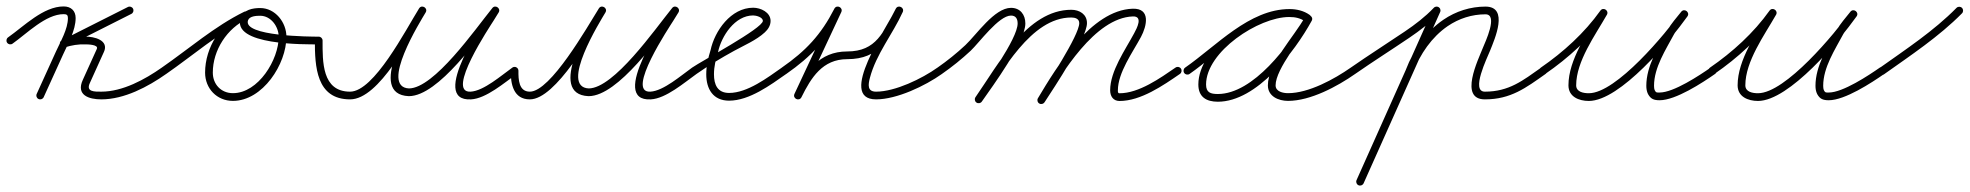

<svg xmlns="http://www.w3.org/2000/svg" viewBox="-32 -297 6124 597"><path d="M6.9 -161.2C6.9 -161.2 6.9 -161.2 6.9 -161.2C51.9 -192.9 110.2 -253 166 -253C175.3 -253 179.2 -250.4 179.2 -241C179.2 -206.5 156.3 -168.2 142.1 -137C122.1 -93 102.1 -49 82.1 -5C79.3 1.1 82 8.2 88 10.9C94.1 13.7 101.2 11 103.9 5C103.9 5 103.9 5 103.9 5C123.9 -39 143.9 -83 163.9 -127C179.7 -161.8 203.2 -202.3 203.2 -241C203.2 -263.7 188.4 -277 166 -277C102.7 -277 43.1 -216 -6.9 -180.8C-12.3 -177 -13.6 -169.5 -9.8 -164.1C-6 -158.7 1.5 -157.4 6.9 -161.2ZM365.6 -275.2C365.6 -275.2 365.6 -275.2 365.6 -275.2C297.3 -240.8 228.9 -206.3 160.6 -171.9C154 -168.6 152.8 -161.9 154.9 -156.7C157 -151.4 162.6 -147.5 169.6 -149.7C190.7 -156.3 211.4 -159.9 233.5 -159C233.5 -159 233.7 -159 233.9 -159C234.1 -159 234.3 -159 234.3 -159C239.8 -159.1 275.4 -158.5 269.1 -145.1C269.1 -145.1 269.1 -145 269.1 -145C269.1 -145 269.1 -144.9 269.1 -144.9C254.6 -112.9 240.1 -80.9 225.6 -48.9C225.6 -48.9 225.7 -49 225.7 -49C225.7 -49 225.7 -49.1 225.7 -49.1C203.3 -1 244.7 12 283 12C354.5 12 428 -27.1 484.9 -67.2C490.3 -71 491.6 -78.5 487.8 -83.9C484 -89.3 476.5 -90.6 471.1 -86.8C418.5 -49.8 349.3 -12 283 -12C262.6 -12 234.3 -10.8 247.4 -38.9C247.4 -38.9 247.5 -39 247.5 -39C247.5 -39 247.5 -39.1 247.5 -39.1C262 -71.1 276.5 -103.1 290.9 -135.1C290.9 -135.1 290.9 -135 290.9 -135C290.9 -135 290.9 -134.9 290.9 -134.9C308.3 -172.2 259.9 -183.7 233.7 -183C233.7 -183 233.9 -183 234.1 -183C234.3 -183 234.5 -183 234.5 -183C209.6 -183.9 186.1 -180 162.4 -172.6C155.4 -170.4 154.4 -163.2 156.7 -157.4C159.1 -151.6 164.8 -147.1 171.4 -150.4C239.7 -184.9 308.1 -219.3 376.4 -253.8C382.3 -256.7 384.7 -264 381.7 -269.9C378.7 -275.8 371.5 -278.2 365.6 -275.2Z M468.1 -70.2C471.9 -64.7 479.4 -63.4 484.8 -67.1C567.5 -124.3 647.5 -194.6 737.6 -238.7C744.8 -242.2 745.8 -249.2 743.2 -254.6C740.6 -260 734.5 -263.7 727.3 -260.4C655.5 -227.1 605.7 -150.4 605.7 -71.2C605.7 -21.8 642.3 16.7 692.2 16.7C785.2 16.7 858.6 -98.2 858.6 -182.5C858.6 -227.5 823.9 -272 777 -272C753.8 -272 725.4 -266.9 716.7 -242C716.7 -242 716.7 -242 716.7 -242C716.7 -242 716.7 -242 716.7 -242C685.8 -155.4 918.3 -159.1 959 -159C965.6 -159 971 -164.4 971 -171C971 -177.6 965.6 -183 959 -183C959 -183 959 -183 959 -183C935.6 -183 721.4 -183.7 739.3 -234C739.3 -234 739.3 -234 739.3 -234C739.3 -234 739.3 -234 739.3 -234C743.9 -247.1 765.6 -248 777 -248C810.5 -248 834.6 -214.2 834.6 -182.5C834.6 -111.7 771.5 -7.3 692.2 -7.3C655.5 -7.3 629.7 -34.9 629.7 -71.2C629.7 -141.1 674 -209.2 737.4 -238.6C744.6 -241.9 745.6 -249.1 743 -254.5C740.4 -260 734.2 -263.7 727.1 -260.3C635.8 -215.6 554.9 -144.8 471.2 -86.9C465.7 -83.1 464.4 -75.6 468.1 -70.2Z M947 -171C947 -171 947 -171 947 -171C947 -90.8 951.1 12 1056.5 12C1147.5 12 1244.1 -182.3 1291.4 -258.1C1295.6 -264.8 1292.5 -271.4 1287.3 -274.5C1282.2 -277.6 1275 -277.4 1270.9 -270.6C1244.5 -226 1107.4 -3.9 1238.8 2C1238.8 2 1239 2 1239.1 2C1239.3 2 1239.4 2 1239.4 2C1331.9 1.6 1457.8 -182.9 1517.6 -256.9C1522.3 -262.8 1519.4 -269.5 1514.4 -273.1C1509.3 -276.7 1502.1 -277.2 1498.1 -270.9C1479.7 -241.6 1298.7 19.4 1432.7 12C1479.9 9.4 1536.7 -40.1 1574.9 -67.2C1580.3 -71 1581.6 -78.5 1577.8 -83.9C1574 -89.3 1566.5 -90.6 1561.1 -86.8C1561.1 -86.8 1561.1 -86.8 1561.1 -86.8C1527.4 -62.9 1472.2 -14.2 1431.3 -12C1352.6 -7.6 1492.5 -216.3 1502.8 -232.9C1508.1 -241.5 1513.2 -249.8 1518.4 -258.1C1522.4 -264.5 1519.8 -270.9 1515.2 -274.2C1510.5 -277.6 1503.6 -277.9 1498.9 -272C1445 -205.4 1318 -22.4 1239.3 -22C1239.3 -22 1239.4 -22 1239.6 -22C1239.7 -22 1239.9 -22 1239.9 -22C1147.5 -26.1 1275.5 -231.3 1291.6 -258.4C1295.6 -265.2 1292.6 -271.6 1287.5 -274.7C1282.4 -277.8 1275.2 -277.5 1271.1 -270.8C1229.4 -204 1130.9 -12 1056.5 -12C968.7 -12 971 -105.9 971 -171C971 -177.6 965.6 -183 959 -183C952.4 -183 947 -177.6 947 -171Z M1556 -77.1C1556 -77.1 1556 -77.1 1556 -77.1C1555.7 -35.2 1564.7 12 1615.5 12C1696.4 12 1807.8 -189.7 1850.4 -258.1C1854.6 -264.8 1851.5 -271.4 1846.3 -274.5C1841.2 -277.6 1834 -277.4 1829.9 -270.6C1803.5 -226 1666.4 -3.9 1797.8 2C1797.8 2 1798 2 1798.1 2C1798.3 2 1798.4 2 1798.4 2C1890.9 1.6 2016.8 -182.9 2076.6 -256.9C2081.3 -262.8 2078.4 -269.5 2073.4 -273.1C2068.3 -276.7 2061.1 -277.2 2057.1 -270.9C2038.7 -241.6 1857.7 19.4 1991.7 12C2038.9 9.4 2095.7 -40.1 2133.9 -67.2C2139.3 -71 2140.6 -78.5 2136.8 -83.9C2133 -89.3 2125.5 -90.6 2120.1 -86.8C2120.1 -86.8 2120.1 -86.8 2120.1 -86.8C2086.4 -62.9 2031.2 -14.2 1990.3 -12C1911.6 -7.6 2051.5 -216.3 2061.8 -232.9C2067.1 -241.5 2072.2 -249.8 2077.4 -258.1C2081.4 -264.5 2078.8 -270.9 2074.2 -274.2C2069.5 -277.6 2062.6 -277.9 2057.9 -272C2004 -205.4 1877 -22.4 1798.3 -22C1798.3 -22 1798.4 -22 1798.6 -22C1798.7 -22 1798.9 -22 1798.9 -22C1706.5 -26.1 1834.5 -231.3 1850.6 -258.4C1854.6 -265.2 1851.6 -271.6 1846.5 -274.7C1841.4 -277.8 1834.2 -277.5 1830.1 -270.8C1793.3 -211.8 1679.8 -12 1615.5 -12C1580.8 -12 1579.8 -50 1580 -76.9C1580 -83.6 1574.7 -89 1568.1 -89C1561.4 -89 1556 -83.7 1556 -77.1Z M2133.9 -67.2C2133.9 -67.2 2133.9 -67.2 2133.9 -67.2C2171.4 -93.4 2210.6 -116.9 2250.8 -139C2281.9 -156.1 2319.7 -172 2345.9 -196.2C2356.2 -205.7 2364 -217.5 2364 -232C2364 -258.8 2333.1 -273 2310 -273C2241 -273 2190.1 -201.3 2177.3 -140.5C2177.3 -140.5 2177.3 -140.7 2177.4 -141C2177.5 -141.3 2177.5 -141.5 2177.5 -141.5C2169.8 -116.2 2164 -92.8 2164 -66C2164 -20.5 2185.1 16 2235 16C2298.1 16 2363.8 -32.8 2412.9 -67.2C2418.3 -71 2419.6 -78.5 2415.8 -83.9C2412 -89.3 2404.5 -90.6 2399.1 -86.8C2399.1 -86.8 2399.1 -86.8 2399.1 -86.8C2355 -55.9 2292.1 -8 2235 -8C2198.9 -8 2188 -33.9 2188 -66C2188 -90.4 2193.5 -111.5 2200.5 -134.5C2200.5 -134.5 2200.5 -134.8 2200.6 -135C2200.7 -135.3 2200.7 -135.5 2200.7 -135.5C2211.2 -184.7 2252.9 -249 2310 -249C2318.7 -249 2340 -243.7 2340 -232C2340 -209.2 2148.6 -106.7 2120.1 -86.8C2114.7 -83.1 2113.4 -75.6 2117.2 -70.1C2120.9 -64.7 2128.4 -63.4 2133.9 -67.2Z M2412.9 -67.1C2412.9 -67.1 2412.9 -67.1 2412.9 -67.1C2490.3 -121 2540.3 -174.2 2583.7 -259C2587.3 -266 2583.5 -272.2 2578.1 -274.9C2572.6 -277.5 2565.5 -276.7 2562.1 -269.6C2520.9 -181.4 2479.6 -93.2 2438.3 -5.1C2435 2.1 2438.6 8.2 2444 10.8C2449.4 13.4 2456.4 12.4 2460 5.3C2490 -55.4 2525.6 -113 2602 -113C2704.4 -113 2731.3 -177.7 2774.6 -258.8C2778.2 -265.7 2774.5 -271.8 2769 -274.5C2763.5 -277.3 2756.3 -276.5 2753.1 -269.4C2727.6 -213.3 2569.3 12 2692 12C2756.7 12 2844.5 -29.9 2897 -67.2C2902.4 -71.1 2903.6 -78.6 2899.8 -84C2895.9 -89.4 2888.4 -90.6 2883 -86.8C2834.8 -52.4 2751.5 -12 2692 -12C2664.3 -12 2667.4 -33.8 2672.8 -54.7C2692.1 -128.7 2743.6 -190.5 2774.9 -259.5C2778.1 -266.6 2774.6 -272.6 2769.3 -275.2C2764 -277.8 2757.1 -277 2753.4 -270.1C2714.7 -197.6 2693.4 -137 2602 -137C2515.4 -137 2472.8 -74.8 2438.5 -5.3C2434.9 1.8 2438.7 8 2444.1 10.6C2449.6 13.2 2456.7 12.3 2460.1 5.1C2501.3 -83.1 2542.6 -171.2 2583.9 -259.4C2587.2 -266.5 2583.6 -272.6 2578.3 -275.3C2573 -277.9 2565.9 -276.9 2562.3 -269.9C2520.7 -188.6 2473.4 -138.5 2399.1 -86.9C2393.7 -83.1 2392.4 -75.6 2396.1 -70.1C2399.9 -64.7 2407.4 -63.4 2412.9 -67.1Z M2896.9 -67.2C2896.9 -67.2 2896.9 -67.2 2896.9 -67.2C2928.3 -89 2958.1 -113 2986.1 -139.1C3012.3 -163.7 3073.5 -248.6 3111.6 -248.6C3126.8 -248.6 3132.2 -238.1 3132.2 -224C3132.2 -176.3 3030.9 -37.6 3001.2 5.1C2997.4 10.6 2998.7 18.1 3004.1 21.8C3009.6 25.6 3017.1 24.3 3020.8 18.9C3020.8 18.9 3020.8 18.9 3020.8 18.9C3054.9 -29.9 3156.2 -167.5 3156.2 -224C3156.2 -251.3 3140.3 -272.6 3111.6 -272.6C3060.2 -272.6 3004.2 -189 2969.7 -156.7C2942.6 -131.3 2913.6 -108.1 2883.1 -86.8C2877.7 -83.1 2876.4 -75.6 2880.2 -70.1C2883.9 -64.7 2891.4 -63.4 2896.9 -67.2ZM3020.8 18.9C3020.8 18.9 3020.8 18.9 3020.8 18.9C3085.1 -73.3 3173 -242.6 3299.1 -242.6C3310.7 -242.6 3323.8 -238.9 3323.8 -225.1C3323.8 -187.1 3222.2 -32.9 3195.9 7.4C3192.3 13 3193.9 20.4 3199.4 24.1C3205 27.7 3212.4 26.1 3216.1 20.6C3246.3 -25.7 3347.8 -178 3347.8 -225.1C3347.8 -252.8 3324.4 -266.6 3299.1 -266.6C3161 -266.6 3071 -95 3001.2 5.1C2997.4 10.6 2998.7 18.1 3004.1 21.8C3009.6 25.6 3017.1 24.3 3020.8 18.9ZM3199.5 24.8C3205.2 28.2 3212.5 26.4 3215.9 20.7C3268.6 -67.6 3372.3 -241.7 3490.4 -245.9C3523.1 -247.1 3503 -209.2 3494.6 -193.7C3466.5 -141.2 3419.9 -76.2 3419.9 -16.1C3419.9 2 3429.3 17 3449 17C3515.2 17 3584.6 -31.2 3636.8 -67.1C3642.3 -70.9 3643.6 -78.3 3639.9 -83.8C3636.1 -89.3 3628.7 -90.6 3623.2 -86.9C3623.2 -86.9 3623.2 -86.9 3623.2 -86.9C3575.8 -54.3 3509.4 -7 3449 -7C3443.6 -7 3443.9 -11.5 3443.9 -16.1C3443.9 -70.9 3489.8 -133.9 3515.8 -182.3C3533.7 -215.8 3547.1 -271.9 3489.6 -269.9C3360.1 -265.3 3253.5 -89.1 3195.3 8.4C3191.9 14.1 3193.8 21.5 3199.5 24.8Z M3666.8 -67.1C3666.8 -67.1 3666.8 -67.1 3666.8 -67.1C3758.8 -131 3860 -244.8 3977.6 -244.8C3994.5 -244.8 4012.1 -241.2 4026 -231.2C4032.2 -226.8 4038.8 -229.9 4042.1 -235.1C4045.5 -240.3 4045.6 -247.6 4039 -251.4C4018.1 -263.5 4001.1 -268.1 3976.3 -268.1C3868.1 -268.1 3694.1 -150.4 3694.1 -34.2C3694.1 4.5 3719 19.3 3754.7 19.3C3875.8 19.3 3994.2 -136.7 4046.5 -232.2C4050.4 -239.3 4047 -245.6 4041.8 -248.5C4036.5 -251.4 4029.3 -250.8 4025.5 -243.8C3992.3 -183.3 3910.3 -98.5 3910.3 -31.6C3910.3 2.7 3943.4 16.7 3973 16.7C4042.7 16.7 4126.1 -28.1 4181.9 -67.2C4187.3 -71 4188.6 -78.5 4184.8 -83.9C4181 -89.3 4173.5 -90.6 4168.1 -86.8C4116.6 -50.8 4037.4 -7.3 3973 -7.3C3957.6 -7.3 3934.3 -12 3934.3 -31.6C3934.3 -83.4 4018 -180.2 4046.5 -232.2C4050.4 -239.2 4047 -245.6 4041.8 -248.5C4036.5 -251.4 4029.3 -250.8 4025.5 -243.8C3978.1 -157.2 3865.1 -4.7 3754.7 -4.7C3732.2 -4.7 3718.1 -9.2 3718.1 -34.2C3718.1 -136.6 3881.8 -244.1 3976.3 -244.1C3997 -244.1 4009.8 -240.6 4027 -230.6C4033.6 -226.8 4039.9 -229.6 4043.1 -234.5C4046.2 -239.4 4046.2 -246.3 4040 -250.8C4021.9 -263.7 3999.6 -268.8 3977.6 -268.8C3852.5 -268.8 3750.2 -154.2 3653.2 -86.9C3647.7 -83.1 3646.4 -75.6 3650.1 -70.2C3653.9 -64.7 3661.4 -63.4 3666.8 -67.1Z M4181.9 -67.2C4181.9 -67.2 4181.9 -67.2 4181.9 -67.2C4237.1 -105.6 4294 -141.6 4349.7 -179.3C4383.5 -202.2 4415.4 -226.6 4443.7 -256.2C4448.3 -261 4448.1 -268.6 4443.3 -273.1C4438.5 -277.7 4430.9 -277.6 4426.3 -272.8C4426.3 -272.8 4426.3 -272.8 4426.3 -272.8C4399.2 -244.4 4368.7 -221.1 4336.3 -199.2C4280.4 -161.4 4223.5 -125.4 4168.1 -86.8C4162.7 -83.1 4161.4 -75.6 4165.2 -70.1C4168.9 -64.7 4176.4 -63.4 4181.9 -67.2ZM4439.9 -275.4C4433.8 -278.1 4426.7 -275.4 4424 -269.4C4344.7 -91.9 4265.4 85.6 4186 263.1C4183.3 269.2 4186.1 276.3 4192.1 279C4198.2 281.7 4205.3 278.9 4208 272.9C4208 272.9 4208 272.9 4208 272.9C4287.3 95.4 4366.6 -82.1 4446 -259.6C4448.7 -265.6 4445.9 -272.7 4439.9 -275.4ZM4362.2 -72.7C4362.2 -72.7 4362.2 -72.7 4362.2 -72.7C4383.8 -128.7 4419.5 -181.6 4469.5 -215.8C4504.3 -239.5 4544.8 -252.5 4587 -252.5C4627.4 -252.5 4585.7 -165.4 4579.1 -148.9C4564 -110.7 4503.6 12 4585 12C4665.6 12 4712.3 -23.7 4773.9 -67.2C4779.3 -71 4780.6 -78.5 4776.8 -83.9C4773 -89.3 4765.5 -90.6 4760.1 -86.8C4702.8 -46.4 4660 -12 4585 -12C4540.2 -12 4592.4 -117.3 4601.4 -140C4615.3 -175 4660.7 -276.5 4587 -276.5C4540 -276.5 4494.8 -262.1 4456 -235.6C4401.9 -198.7 4363.1 -141.9 4339.8 -81.3C4337.4 -75.1 4340.5 -68.2 4346.7 -65.8C4352.9 -63.4 4359.8 -66.5 4362.2 -72.7Z M4772.8 -67.1C4772.8 -67.1 4772.8 -67.1 4772.8 -67.1C4844.9 -116.7 4912.9 -178.5 4963.8 -250C4968.2 -256.2 4965 -262.8 4959.8 -266.1C4954.6 -269.4 4947.3 -269.5 4943.6 -262.9C4904.7 -194.7 4844.9 -111.7 4844.9 -31.7C4844.9 4 4877.6 16.9 4908.2 16.9C5005.5 16.9 5161.7 -171.4 5214.8 -246C5219.3 -252.4 5216.9 -259 5212.2 -262.6C5207.5 -266.1 5200.5 -266.6 5195.6 -260.5C5180.9 -241.9 5164.3 -223.5 5152.6 -203C5152.6 -203 5152.5 -202.9 5152.5 -202.8C5152.5 -202.7 5152.4 -202.7 5152.4 -202.7C5124.1 -149.7 5087 -92 5087 -30.3C5087 -21.5 5088.3 -12.5 5092.3 -4.5C5092.3 -4.5 5092.4 -4.4 5092.4 -4.4C5092.5 -4.3 5092.5 -4.2 5092.5 -4.2C5100.9 11 5110.8 14.7 5128.4 14.7C5178.5 14.7 5261.3 -39.5 5300.9 -67.2C5306.3 -71 5307.6 -78.5 5303.8 -83.9C5300 -89.3 5292.5 -90.6 5287.1 -86.8C5287.1 -86.8 5287.1 -86.8 5287.1 -86.8C5252.4 -62.6 5172.1 -9.3 5128.4 -9.3C5118.3 -9.3 5117.3 -8.9 5113.5 -15.8C5113.5 -15.8 5113.5 -15.7 5113.6 -15.6C5113.6 -15.5 5113.7 -15.5 5113.7 -15.5C5111.4 -19.9 5111 -25.4 5111 -30.3C5111 -87.3 5147.4 -142.3 5173.6 -191.3C5173.6 -191.3 5173.5 -191.3 5173.5 -191.2C5173.5 -191.1 5173.4 -191 5173.4 -191C5184.5 -210.5 5200.4 -228 5214.4 -245.5C5219.2 -251.6 5216.7 -258.4 5211.8 -262.1C5206.9 -265.7 5199.7 -266.3 5195.2 -260C5148.2 -193.7 4993.7 -7.1 4908.2 -7.1C4891.8 -7.1 4868.9 -10.9 4868.9 -31.7C4868.9 -106.4 4928 -187.1 4964.4 -251.1C4968.2 -257.7 4965.3 -264 4960.4 -267.1C4955.6 -270.2 4948.6 -270.1 4944.2 -264C4894.9 -194.7 4829 -134.9 4759.2 -86.9C4753.7 -83.1 4752.4 -75.7 4756.1 -70.2C4759.9 -64.7 4767.3 -63.4 4772.8 -67.1Z M5298.8 -67.1C5298.8 -67.1 5298.8 -67.1 5298.8 -67.1C5370.9 -116.7 5438.9 -178.5 5489.8 -250C5494.2 -256.2 5491 -262.8 5485.8 -266.1C5480.6 -269.4 5473.3 -269.5 5469.6 -262.9C5430.7 -194.7 5370.9 -111.7 5370.9 -31.7C5370.9 4 5403.6 16.9 5434.2 16.9C5531.5 16.9 5687.7 -171.4 5740.8 -246C5745.3 -252.4 5742.9 -259 5738.2 -262.6C5733.5 -266.1 5726.5 -266.6 5721.6 -260.5C5706.9 -241.9 5690.3 -223.5 5678.6 -203C5678.6 -203 5678.5 -202.9 5678.5 -202.8C5678.5 -202.7 5678.4 -202.7 5678.4 -202.7C5650.1 -149.7 5613 -92 5613 -30.3C5613 -21.5 5614.3 -12.5 5618.3 -4.5C5618.3 -4.5 5618.4 -4.4 5618.4 -4.4C5618.5 -4.3 5618.5 -4.2 5618.5 -4.2C5626.9 11 5636.8 14.7 5654.4 14.7C5704.5 14.7 5787.3 -39.5 5826.9 -67.2C5832.3 -71 5833.6 -78.5 5829.8 -83.9C5826 -89.3 5818.5 -90.6 5813.1 -86.8C5813.1 -86.8 5813.1 -86.8 5813.1 -86.8C5778.4 -62.6 5698.1 -9.3 5654.4 -9.3C5644.3 -9.3 5643.3 -8.9 5639.5 -15.8C5639.5 -15.8 5639.5 -15.7 5639.6 -15.6C5639.6 -15.5 5639.7 -15.5 5639.7 -15.5C5637.4 -19.9 5637 -25.4 5637 -30.3C5637 -87.3 5673.4 -142.3 5699.6 -191.3C5699.6 -191.3 5699.5 -191.3 5699.5 -191.2C5699.5 -191.1 5699.4 -191 5699.4 -191C5710.5 -210.5 5726.4 -228 5740.4 -245.5C5745.2 -251.6 5742.7 -258.4 5737.8 -262.1C5732.9 -265.7 5725.7 -266.3 5721.2 -260C5674.2 -193.7 5519.7 -7.1 5434.2 -7.1C5417.8 -7.1 5394.9 -10.9 5394.9 -31.7C5394.9 -106.4 5454 -187.1 5490.4 -251.1C5494.2 -257.7 5491.3 -264 5486.4 -267.1C5481.6 -270.2 5474.6 -270.1 5470.2 -264C5420.9 -194.7 5355 -134.9 5285.2 -86.9C5279.7 -83.1 5278.4 -75.7 5282.1 -70.2C5285.9 -64.7 5293.3 -63.4 5298.8 -67.1Z M5809.2 -68.7C5813.1 -63.3 5820.5 -62 5826 -65.9C5908.7 -124.7 5997.2 -183.1 6068.6 -255.6C6073.2 -260.3 6073.1 -267.9 6068.4 -272.6C6063.7 -277.2 6056.1 -277.1 6051.4 -272.4C6051.4 -272.4 6051.4 -272.4 6051.4 -272.4C5981.1 -200.9 5893.6 -143.4 5812 -85.4C5806.6 -81.6 5805.4 -74.1 5809.2 -68.7Z"/></svg>

Font: FRB American Cursive Guidelines Arrows Light
Style: Italic
Weight: 300
Italic angle: -25°
Version: Version 2.0;Modular Font Editor K font №1